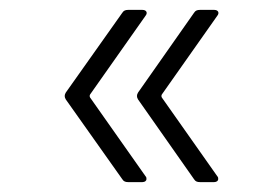

<svg xmlns="http://www.w3.org/2000/svg" viewBox="-20 -475 515 388"><path d="M274 -119 162 -278C161 -280 161 -282 162 -284L274 -443C279 -449 276 -455 268 -455H239C234 -455 230 -454 227 -449L113 -288C110 -283 110 -279 113 -274L227 -113C230 -108 234 -107 239 -107H268C273 -107 276 -110 276 -113C276 -115 276 -117 274 -119ZM419 -119 307 -278C306 -280 306 -282 307 -284L419 -443C424 -449 421 -455 413 -455H384C379 -455 375 -454 372 -449L259 -288C256 -283 256 -279 259 -274L372 -113C375 -108 379 -107 384 -107H413C418 -107 421 -110 421 -113C421 -115 421 -117 419 -119Z"/></svg>

Font: Barlow Condensed Light
Style: Regular
Weight: 300
Width: 3
Designer: Jeremy Tribby
Foundry: Tribby Type
Version: Version 1.422;hotconv 1.0.109;makeotfexe 2.5.65596